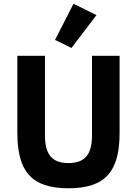

<svg xmlns="http://www.w3.org/2000/svg" viewBox="-20 -997 734 1029"><path d="M363 -740 497 -916 374 -977 275 -783ZM221 -698H73V-286C73 -80 147 12 347 12C547 12 621 -80 621 -286V-698H473V-270C473 -172 437 -123 347 -123C257 -123 221 -172 221 -270Z"/></svg>

Font: Braiins Sans
Style: Bold
Weight: 700
Designer: Mike Abbink, Paul van der Laan, Pieter van Rosmalen, Jiri Chlebus, Lubos Buracinsky
Foundry: Bold Monday, Sudetype
Version: Version 1.000;hotconv 1.0.109;makeotfexe 2.5.65596